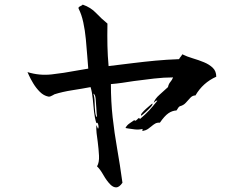

<svg xmlns="http://www.w3.org/2000/svg" viewBox="-20 -750 1040 831"><path d="M916 -418Q858 -392 826 -337Q813 -337 803.5 -326.5Q794 -316 784 -305Q774 -294 758 -290Q753 -287 750.5 -282Q748 -277 744 -272Q725 -271 708.5 -259.5Q692 -248 672 -219Q660 -220 651.5 -215Q643 -210 635 -203Q628 -197 620 -191.5Q612 -186 601 -184Q594 -183 596 -187.5Q598 -192 598 -192Q580 -188 563 -190Q546 -192 534 -194Q526 -196 523 -196Q529 -208 540 -215.5Q551 -223 561 -230Q565 -226 568.5 -228.5Q572 -231 575 -234Q577 -237 580 -238.5Q583 -240 586 -235Q611 -256 626 -272.5Q641 -289 661 -314Q657 -316 651 -310.5Q645 -305 645 -305Q650 -322 670.5 -340Q691 -358 707 -373Q710 -387 717.5 -395.5Q725 -404 729 -415Q690 -415 646.5 -410Q603 -405 558 -399Q533 -395 508.5 -391.5Q484 -388 460 -386Q460 -310 467.5 -242.5Q475 -175 487 -107Q499 -39 510 41Q496 61 483 61Q470 61 458 49Q442 33 427.5 7.5Q413 -18 400 -30Q410 -47 408.5 -76Q407 -105 403 -136Q400 -155 398 -174Q396 -193 397 -209L404 -193Q407 -195 406.5 -202.5Q406 -210 403.5 -215.5Q401 -221 397 -217Q390 -239 387 -266.5Q384 -294 381.5 -322Q379 -350 372 -373Q335 -366 293 -359.5Q251 -353 216 -342Q213 -341 207 -337Q203 -335 198.5 -333Q194 -331 189 -332Q169 -336 152.5 -352.5Q136 -369 124 -389Q112 -409 105.5 -423.5Q99 -438 99 -438Q150 -422 203.5 -428Q257 -434 309 -444Q322 -446 335.5 -448.5Q349 -451 362 -453Q360 -476 357.5 -510Q355 -544 351.5 -581Q348 -618 340.5 -653Q333 -688 320 -713Q319 -718 322 -720Q325 -722 329 -724Q336 -727 338 -730Q373 -718 396 -693.5Q419 -669 445 -648Q444 -594 445 -551Q446 -508 450 -464Q508 -471 556.5 -477Q605 -483 653 -487.5Q701 -492 755 -494Q758 -500 762 -504.5Q766 -509 769 -515Q789 -505 814.5 -497.5Q840 -490 863 -480.5Q886 -471 901 -456.5Q916 -442 916 -418ZM400 -243Q398 -258 397 -281Q396 -304 394 -323Q392 -342 384 -345Q389 -331 389.5 -307.5Q390 -284 392 -265Q394 -246 400 -243ZM639 -302Q643 -299 633 -287.5Q623 -276 610 -264.5Q597 -253 591 -249Q588 -253 595 -261.5Q602 -270 612.5 -279.5Q623 -289 631 -295.5Q639 -302 639 -302Z"/></svg>

Font: Yuji Syuku
Style: Regular
Weight: 400
Designer: Kataoka Yuji
Foundry: Kinuta Font Factory
Version: Version 3.002